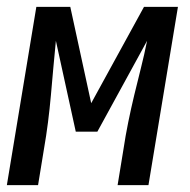

<svg xmlns="http://www.w3.org/2000/svg" viewBox="-33 -540 553 560"><path d="M-13 0 73 -520H172L233 -239L387 -520H486L400 0H310L327 -104Q333 -144 341 -183.5Q349 -223 358.5 -262.5Q368 -302 378 -341.5Q388 -381 396 -421L251 -156H188L130 -421Q126 -381 122.5 -341.5Q119 -302 115.5 -262.5Q112 -223 107 -183.5Q102 -144 95 -104L78 0Z"/></svg>

Font: Iosevka SS04 Medium
Style: Italic
Weight: 500
Italic angle: -9°
Monospace: yes
Designer: Belleve Invis
Foundry: Belleve Invis
Version: Version 19.0.0; ttfautohint (v1.8.4)